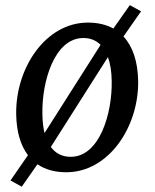

<svg xmlns="http://www.w3.org/2000/svg" viewBox="-20 -656 598 741"><path d="M20.5 40.5 64 64.5 124.5 -22C153.8 -2 190.9 8.8 235.8 8.8C399.9 8.8 516.1 -167 513.2 -344.2C511.7 -418.9 492.2 -477.1 456.5 -515.1L524.4 -612.3L481 -636.2L417.5 -545.9C390.1 -561 357.4 -568.8 319.3 -568.8C155.3 -568.8 39.6 -392.6 42.5 -215.3C43.5 -148.4 59.1 -95.2 87.9 -57.1ZM151.9 -142.6C146.5 -164.1 144 -188.5 143.6 -216.3C141.1 -341.8 190.4 -509.3 301.8 -509.3C329.1 -509.3 351.1 -500 368.2 -482.9ZM176.3 -88.9 396.5 -435.5C405.8 -410.6 410.6 -379.4 411.1 -343.8C413.6 -218.3 364.3 -50.8 252.9 -50.8C219.7 -50.8 194.3 -64 176.3 -88.9Z"/></svg>

Font: Merriweather
Style: Italic
Weight: 400
Italic angle: -7.5°
Designer: Eben Sorkin
Foundry: Eben Sorkin
Version: Version 1.001